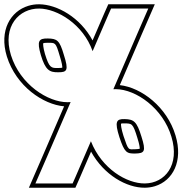

<svg xmlns="http://www.w3.org/2000/svg" viewBox="-229 -807 884 898"><path d="M329.6 -165C353.3 -94 363.1 -88 403.8 -89C446.5 -90 455 -98 432.6 -168C410.9 -239 396.9 -249 353.6 -250C315.3 -251 305.9 -239 329.6 -165ZM-4.7 -627C-48 -628 -57.3 -616 -37.8 -549C-16.8 -480 1.9 -468 43.6 -469H44.6C84.6 -469 92.9 -478 69.8 -550L69.5 -551C49.8 -619 37.6 -626 -4.7 -627ZM-45.5 -767C38.9 -766 159.7 -693.8 204.2 -567.8L278.1 -739L290.5 -767H464.5L415.7 -655L301.2 -389.7C305 -389.9 308.9 -390 312.8 -390C408.1 -389 533.3 -300 572.6 -168C613.3 -35 542.3 50 448.6 51C363.5 52 246.6 -18 196.2 -146.4L123 23L110.6 51H-63.4L-14.6 -61L101.3 -329.6C96.4 -329.1 91.4 -328.9 86.4 -329C-4.6 -329 -134.7 -411 -177.8 -549C-219.4 -685 -138.8 -768 -45.5 -767ZM348.6 -171.2C337.5 -205.9 336.1 -224.6 337.1 -228.7C339.3 -229.5 344.5 -230.2 353.1 -230C388 -229.2 392.4 -231.3 413.5 -162C423.1 -132.3 425.1 -115.8 424.4 -111.3C421.6 -110.3 414.5 -109.3 403.3 -109C371.1 -108.2 371.9 -101.2 348.6 -171.2ZM-5.2 -607C29.6 -606.2 31.2 -611.2 50.4 -545.3L50.8 -544C60.7 -512.9 63 -495.2 62.3 -490.5C59.7 -489.7 53.7 -489 44.6 -489H43.4C10.4 -488.2 1.4 -488.9 -18.7 -554.7C-28 -586.7 -27.7 -602.5 -26.8 -604.8C-25.6 -605.5 -18.5 -607.3 -5.2 -607ZM-45.3 -787C-62.8 -787.2 -80 -784.8 -96.3 -779.8C-179.5 -754.6 -234.2 -665.1 -197 -543.1C-153.2 -403.3 -27.1 -318.2 70.9 -309.7L-33 -69L-93.9 71H123.6L141.4 31L196.9 -97.7C256.8 11.6 363.8 72 448.8 71C465 70.8 480.7 68.4 495.5 63.9C579.6 38.2 628.5 -53.7 591.8 -173.8C552.3 -306.3 433.1 -397.4 331.3 -408.9L434.1 -647L495 -787H277.5L259.7 -747L204 -617.9C146.2 -725.9 38.2 -786.1 -45.3 -787Z"/></svg>

Font: Nordica Plus
Style: NordicaClassicRgOpOblOl
Weight: 500
Version: Version 1.01